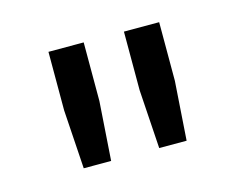

<svg xmlns="http://www.w3.org/2000/svg" viewBox="-48 -760 447 360"><g transform="rotate(-15 175.5 -580.0)"><path d="M215.3 -694.3H283.7V-580.6L275.9 -466.3H222.7L215.3 -580.6ZM68.8 -694.3H137.2V-580.6L129.4 -466.3H76.2L68.8 -580.6Z"/></g></svg>

Font: Estedad-FD SemiBold
Style: Regular
Weight: 600
Designer: Amin Abedi
Version: Version 7.3